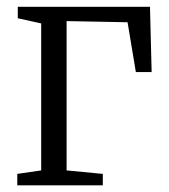

<svg xmlns="http://www.w3.org/2000/svg" viewBox="-20 -558 508 578"><path d="M32 0V-34.5L104 -45V-487.5L33.5 -503V-537.5H431.5L436.5 -341H389L364 -491L180.5 -494.5V-45L289.5 -34.5V0Z"/></svg>

Font: Merriweather 60pt Light
Style: Regular
Weight: 300
Version: Version 2.100